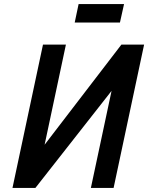

<svg xmlns="http://www.w3.org/2000/svg" viewBox="-20 -918 724 938"><path d="M586 -898H364L345 -808H566ZM190 -700 41 0H153L525 -474L424 0H535L684 -700H573L198 -211L302 -700Z"/></svg>

Font: Advent Pro
Style: Italic
Weight: 400
Italic angle: -12°
Designer: VivaRado, Andreas Kalpakidis
Foundry: VivaRado, Andreas Kalpakidis
Version: Version 3.000